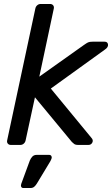

<svg xmlns="http://www.w3.org/2000/svg" viewBox="-20 -730 564 967"><path d="M35 0Q25 0 19.5 -6.5Q14 -13 16 -23L158 -687Q160 -697 167.5 -703.5Q175 -710 185 -710H232Q242 -710 247.5 -703.5Q253 -697 251 -687L178 -344L402 -503Q416 -513 423.5 -516.5Q431 -520 446 -520H507Q522 -520 524 -506Q526 -492 508 -480L236 -284L441 -35Q451 -24 445 -12Q439 0 425 0H375Q359 0 353 -5.5Q347 -11 342 -15L156 -240L109 -23Q107 -13 99.5 -6.5Q92 0 82 0ZM98 217Q90 217 87 211Q84 205 87 196L130 79Q135 67 143 58.5Q151 50 165 50H227Q235 50 238.5 55.5Q242 61 240 67Q239 71 237 75Q235 79 233 83L166 194Q160 204 152.5 210.5Q145 217 133 217Z"/></svg>

Font: Rubik
Style: Italic
Weight: 400
Italic angle: -12°
Designer: Hubert and Fischer
Foundry: Hubert and Fischer
Version: Version 2.300;gftools[0.9.30]